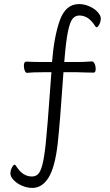

<svg xmlns="http://www.w3.org/2000/svg" viewBox="-20 -726 540 941"><path d="M449 -389Q449 -370 439 -370L391 -371Q379 -372 358 -372H291Q274 -124 263 -24Q250 92 218.5 143.5Q187 195 138 195Q113 195 87.5 184Q62 173 46.5 156Q31 139 31 125Q31 109 38.5 95Q46 81 52 81Q54 81 57 85Q77 116 96 127.5Q115 139 136 139Q155 139 167 127Q179 115 188 80Q197 45 204 -21Q213 -109 224 -265L232 -372H189Q137 -372 113 -369H112Q106 -369 101.5 -379.5Q97 -390 97 -404Q97 -414 100 -419Q103 -424 108 -424Q148 -422 190 -422H235Q245 -548 273.5 -627Q302 -706 367 -706Q393 -706 418 -695Q443 -684 458.5 -667Q474 -650 474 -636Q474 -620 466.5 -606Q459 -592 453 -592Q451 -592 448 -596Q428 -627 409 -638.5Q390 -650 369 -650Q349 -650 336 -634.5Q323 -619 313 -571.5Q303 -524 295 -422H359Q388 -422 430 -425H431Q438 -425 443.5 -414Q449 -403 449 -389Z"/></svg>

Font: JyunsaiKaai Light
Style: Regular
Weight: 300
Designer: Fontworks Inc.
Version: Version 0.030;April 7, 2024;FontCreator 14.0.0.2901 64-bit